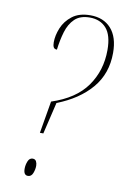

<svg xmlns="http://www.w3.org/2000/svg" viewBox="-84 -774 535 828"><g transform="rotate(10 184.0 -359.5)"><path d="M141 -328Q245 -362 293.5 -430.5Q342 -499 342 -589Q342 -654 315.5 -684Q289 -714 243 -714Q201 -714 177.5 -691.5Q154 -669 143 -632Q132 -595 127 -553Q116 -553 112 -560.5Q108 -568 108 -582Q108 -612 121.5 -645Q135 -678 165 -701Q195 -724 244 -724Q302 -724 335 -687Q368 -650 368 -581Q368 -490 314 -426.5Q260 -363 165 -326L132 -187H117ZM98 5Q79 5 79 -23Q79 -40 85.5 -56Q92 -72 106 -72Q117 -72 121.5 -63.5Q126 -55 126 -44Q126 -28 119.5 -11.5Q113 5 98 5Z"/></g></svg>

Font: Noto Serif Display ExtraCondensed Thin
Style: Italic
Weight: 100
Width: 2
Italic angle: -12°
Designer: Monotype Design Team
Foundry: Monotype Imaging Inc.
Version: Version 2.009